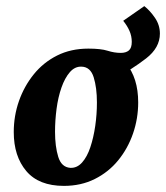

<svg xmlns="http://www.w3.org/2000/svg" viewBox="-20 -595 543 628"><path d="M189 13Q107 13 66 -35.5Q25 -84 25 -163Q25 -216 42 -264.5Q59 -313 90.5 -352Q122 -391 167 -413.5Q212 -436 269 -436Q352 -436 392 -388Q432 -340 432 -260Q432 -207 415 -158Q398 -109 366.5 -70.5Q335 -32 290 -9.5Q245 13 189 13ZM210 -46Q232 -45 248.5 -63.5Q265 -82 275.5 -113.5Q286 -145 291.5 -183Q297 -221 297 -260Q297 -308 286.5 -342Q276 -376 247 -377Q225 -378 208.5 -359Q192 -340 181 -308.5Q170 -277 165 -239Q160 -201 160 -164Q160 -116 170.5 -82Q181 -48 210 -46ZM341 -329 269 -436Q310 -436 332 -429Q354 -422 375 -422Q392 -422 401.5 -430Q411 -438 411 -458Q411 -477 403.5 -494Q396 -511 383 -527L452 -575Q471 -560 487 -536.5Q503 -513 503 -485Q503 -439 458 -404Q413 -369 341 -329Z"/></svg>

Font: Rasa
Style: Bold Italic
Weight: 700
Italic angle: -7.10001°
Designer: Anna Giedrys (Yrsa+Rasa design), David Brezina (Yrsa art-direction, Rasa art-direction, design)
Foundry: Rosetta Type Foundry
Version: Version 2.004